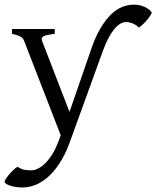

<svg xmlns="http://www.w3.org/2000/svg" viewBox="-43 -582 688 846"><path d="M198.2 -433.1Q179.2 -430.7 167.2 -428.2Q155.3 -425.8 148.7 -422.1Q142.1 -418.5 141.1 -413.1Q140.1 -407.7 143.1 -399.9L263.2 -88.9L356.4 -358.4Q376 -417.5 399.2 -456.5Q422.4 -495.6 447 -519Q471.7 -542.5 497.1 -552Q522.5 -561.5 546.4 -561.5Q565.4 -561.5 580.1 -556.9Q594.7 -552.2 604.7 -546.1Q614.7 -540 620.1 -534.2Q625.5 -528.3 625.5 -526.4Q625.5 -522.9 620.1 -514.4Q614.7 -505.9 606.4 -495.8Q598.1 -485.8 587.9 -476.1Q577.6 -466.3 568.4 -460.4Q557.1 -472.7 541.3 -478.8Q525.4 -484.9 512.7 -484.9Q498 -484.9 484.4 -475.8Q470.7 -466.8 457.8 -450.2Q444.8 -433.6 432.9 -410.2Q420.9 -386.7 410.2 -357.4L264.2 45.4Q242.7 103.5 216.6 141.8Q190.4 180.2 162.6 202.9Q134.8 225.6 107.4 234.9Q80.1 244.1 56.2 244.1Q41.5 244.1 27.1 241.9Q12.7 239.7 1.7 236.1Q-9.3 232.4 -16.1 227.8Q-22.9 223.1 -22.9 218.8Q-22.9 215.3 -17.6 206.8Q-12.2 198.2 -3.9 188.2Q4.4 178.2 14.4 168.5Q24.4 158.7 34.2 152.8Q53.2 165 68.6 166.7Q84 168.5 94.7 168.5Q109.9 168.5 126 159.9Q142.1 151.4 158 135.5Q173.8 119.6 188 96.7Q202.1 73.7 213.4 44.4L224.6 14.2L64 -399.9Q59.6 -413.6 46.9 -420.7Q34.2 -427.7 9.8 -433.1V-454.1H198.2Z"/></svg>

Font: Gentium Plus Phon
Style: Regular
Weight: 400
Designer: J. Victor Gaultney, Annie Olsen, Iska Routamaa, Becca Hirsbrunner
Foundry: SIL International
Version: Version 5.000